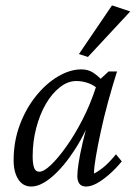

<svg xmlns="http://www.w3.org/2000/svg" viewBox="-20 -681 501 709"><path d="M95.7 7.8Q64.5 7.8 47.4 -19Q30.3 -45.9 30.3 -88.9Q30.3 -158.2 52.7 -218.8Q75.2 -279.3 112.3 -325.7Q149.4 -372.1 193.8 -398.4Q238.3 -424.8 280.3 -424.8Q305.7 -424.8 324.2 -412.6Q342.8 -400.4 362.3 -378.9L346.7 -347.7Q330.1 -365.2 307.6 -373.5Q285.2 -381.8 261.7 -381.8Q230.5 -381.8 201.2 -358.9Q171.9 -335.9 149.4 -297.4Q127 -258.8 113.8 -208.5Q100.6 -158.2 100.6 -103.5Q100.6 -76.2 106 -61.5Q111.3 -46.9 125 -46.9Q141.6 -46.9 167.5 -71.3Q193.4 -95.7 224.1 -138.7Q254.9 -181.6 284.2 -238.3Q313.5 -294.9 335 -361.3L343.8 -382.8L380.9 -417H412.1Q394.5 -361.3 378.9 -304.2Q363.3 -247.1 352.1 -194.8Q340.8 -142.6 334 -102.5Q327.1 -62.5 327.1 -40Q349.6 -51.8 369.1 -69.3Q388.7 -86.9 408.2 -111.3L429.7 -85Q405.3 -55.7 381.3 -35.2Q357.4 -14.6 336.4 -3.4Q315.4 7.8 297.9 7.8Q281.2 7.8 273.4 -2.4Q265.6 -12.7 265.6 -30.3Q265.6 -47.9 270 -77.6Q274.4 -107.4 285.6 -155.8Q296.9 -204.1 317.4 -277.3H328.1Q297.9 -192.4 256.3 -128.4Q214.8 -64.5 172.4 -28.3Q129.9 7.8 95.7 7.8ZM304.7 -470.7 271.5 -481.4 393.6 -661.1 460.9 -638.7Z"/></svg>

Font: Crimson Pro Light
Style: Italic
Weight: 300
Italic angle: -12°
Designer: Jacques Le Bailly
Foundry: Baron von Fonthausen
Version: Version 1.003